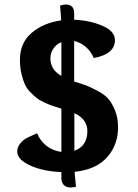

<svg xmlns="http://www.w3.org/2000/svg" viewBox="-20 -759 614 857"><path d="M319 75 297 78Q257 78 254 39V9Q172 6 114.5 -20.5Q57 -47 57 -82Q57 -103 70.5 -119Q84 -135 99.5 -143Q115 -151 146 -164Q158 -132 186.5 -109Q215 -86 254 -81V-274Q228 -282 216 -286Q204 -290 180.5 -300.5Q157 -311 145 -320.5Q133 -330 116 -347Q99 -364 90.5 -383.5Q82 -403 75.5 -430.5Q69 -458 69 -492Q69 -568 121.5 -612.5Q174 -657 253 -668Q252 -693 248 -734Q265 -739 273 -739Q311 -739 311 -700V-671Q381 -668 437 -644Q493 -620 493 -580Q493 -517 398 -500Q387 -529 363 -549.5Q339 -570 311 -576V-395Q348 -384 365 -377.5Q382 -371 414.5 -354Q447 -337 463.5 -318Q480 -299 493.5 -266Q507 -233 507 -191Q507 -112 458 -57Q409 -2 313 8Q313 10 319 75ZM370 -174Q370 -227 312 -254V-86Q370 -107 370 -174ZM205 -499Q205 -448 254 -420V-571Q232 -562 218.5 -542.5Q205 -523 205 -499Z"/></svg>

Font: Overlock Black
Style: Regular
Weight: 900
Designer: Dario Muhafara
Foundry: Dario Manuel Muhafara
Version: Version 1.002